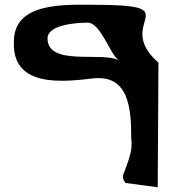

<svg xmlns="http://www.w3.org/2000/svg" viewBox="-20 -583 726 805"><path d="M347.3 -488C403.2 -488 441.4 -352.6 479.3 -329C414.1 -369.5 179.3 -301.9 179.3 -422C179.3 -479.2 299 -488 347.3 -488ZM641.3 202 644.3 -320C448.2 -493.3 787.2 -563 368.3 -563C253.9 -563 38.3 -574.8 38.3 -410C29.1 -217 236.1 -238.4 368.3 -254C520.7 -272 530.3 -127.9 530.3 -2C536.8 44.3 520.9 83.8 506.3 124C495.3 154.1 488.5 160 506.3 184Z"/></svg>

Font: Rocketfuel
Style: Regular
Weight: 400
Designer: Mew Too
Foundry: Cannot Into Space Fonts.
Version: Version 0.27